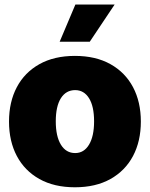

<svg xmlns="http://www.w3.org/2000/svg" viewBox="-20 -792 642 822"><path d="M300.8 9.8Q211.9 9.8 148.7 -25.6Q85.4 -61 52 -124.3Q18.6 -187.5 18.6 -271.5Q18.6 -355.5 52 -418.7Q85.4 -481.9 148.7 -517.3Q211.9 -552.7 300.8 -552.7Q389.6 -552.7 452.9 -517.3Q516.1 -481.9 549.6 -418.7Q583 -355.5 583 -271.5Q583 -187.5 549.6 -124.3Q516.1 -61 452.9 -25.6Q389.6 9.8 300.8 9.8ZM301.8 -136.7Q339.4 -136.7 361.1 -172.6Q382.8 -208.5 382.8 -272.5Q382.8 -336.9 361.1 -371.6Q339.4 -406.2 301.8 -406.2Q262.7 -406.2 240.7 -371.6Q218.8 -336.9 218.8 -272.5Q218.8 -208.5 240.7 -172.6Q262.7 -136.7 301.8 -136.7ZM235.4 -613.3 302.7 -772.5H470.7L364.3 -613.3Z"/></svg>

Font: Inter Tight Black
Style: Regular
Weight: 900
Designer: Rasmus Andersson
Foundry: rsms
Version: Version 3.004; ttfautohint (v1.8.4.7-5d5b)